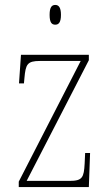

<svg xmlns="http://www.w3.org/2000/svg" viewBox="-20 -758 449 778"><path d="M204 -658C217 -658 227 -666 227 -698C227 -729 217 -738 204 -738C190 -738 181 -729 181 -698C181 -666 190 -658 204 -658ZM56 0H340L345 -138H325L323 -95C320 -39 314 -25 262 -25H88L340 -514V-536H65L57 -420H77L79 -442C84 -497 90 -511 142 -511H307L56 -22Z"/></svg>

Font: Noto Serif Georgian Condensed Thin
Style: Regular
Weight: 100
Width: 3
Designer: Monotype Design Team, Akaki Razmadze
Foundry: Google LLC
Version: Version 2.003